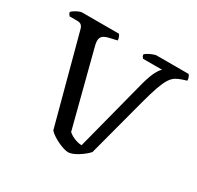

<svg xmlns="http://www.w3.org/2000/svg" viewBox="-151 -879 1083 1055"><g transform="rotate(30 390.5 -352.0)"><path d="M399.7 0Q387.9 0 369.7 -5.7Q351.6 -11.3 332.1 -20.7Q312.5 -30.2 295.7 -41.4Q278.8 -52.6 270 -63.7L121 -621.1Q117.3 -635.2 108.7 -643.1Q100.2 -651 82.4 -651H34.2Q30.7 -654.7 27.3 -660.2Q23.9 -665.6 22.9 -672.6Q27.9 -678.6 39.6 -686.1Q51.2 -693.7 63.7 -698.8Q76.1 -704 83.2 -704H316.6Q321.1 -700 325.1 -689.6Q329.1 -679.3 329.4 -668.5L279.9 -657Q266.9 -654 253.7 -647.8Q240.5 -641.6 234.5 -626.9Q228.6 -612.2 236.1 -581.4L359.2 -105Q368.2 -96.2 383.1 -88.1Q398 -80.1 415 -75.3Q431.9 -70.5 445.1 -70.5L563.6 -528Q579.8 -587.9 595.9 -616.8Q612 -645.7 621.8 -651H500.7Q496.9 -655 493.6 -659.6Q490.4 -664.3 489.4 -672.6Q496.1 -680.4 509.8 -687.4Q523.5 -694.5 536.6 -699.2Q549.7 -704 554.5 -704H758.5Q763 -700.2 767.2 -690.3Q771.3 -680.3 771.3 -668.5L743.9 -659.7Q721.8 -652.7 705.2 -642.3Q688.7 -632 674.9 -610.3Q661.1 -588.7 646.6 -547.7Q632.1 -506.6 613.9 -438L515.9 -68.5Q506.4 -57.1 491.3 -45Q476.2 -33 459.7 -22.6Q443.2 -12.3 427.5 -6.2Q411.8 0 399.7 0Z"/></g></svg>

Font: Texturina Medium
Style: Regular
Weight: 500
Designer: Guillermo Torres Carreño
Foundry: Omnibus-Type
Version: Version 1.003